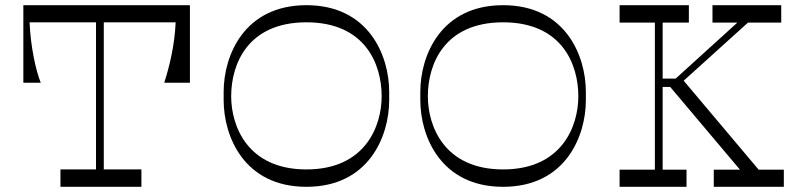

<svg xmlns="http://www.w3.org/2000/svg" viewBox="-20 -720 3113 740"><path d="M711 -699V-700H70V-401H137C118 -449 98 -539 94 -634H350V-67H213V0H525V-67H380V-634H657C653 -542 632 -461 613 -401H712V-699Z M1480 -366C1480 -506 1401 -700 1161 -700C921 -700 842 -506 842 -366V-334C842 -194 921 0 1161 0C1401 0 1480 -194 1480 -334ZM1161 -67C934 -67 871 -234 871 -349C871 -472 934 -634 1161 -634C1388 -634 1451 -472 1451 -349C1451 -234 1388 -67 1161 -67Z M2238 -366C2238 -506 2159 -700 1919 -700C1679 -700 1600 -506 1600 -366V-334C1600 -194 1679 0 1919 0C2159 0 2238 -194 2238 -334ZM1919 -67C1692 -67 1629 -234 1629 -349C1629 -472 1692 -634 1919 -634C2146 -634 2209 -472 2209 -349C2209 -234 2146 -67 1919 -67Z M2904 -66 2615 -409 2863 -633H2991V-700H2726V-633H2822L2584 -417H2534V-633H2635V-700H2368V-633H2504V-66H2368V0H2626V-66H2534V-385H2563L2832 -66H2731V0H3001V-66Z"/></svg>

Font: Space Cowgirl Light
Style: Regular
Weight: 300
Designer: Valery Marier
Foundry: Valery Marier
Version: Version 1.000;hotconv 1.0.109;makeotfexe 2.5.65596